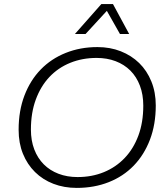

<svg xmlns="http://www.w3.org/2000/svg" viewBox="-20 -908 820 938"><path d="M355 10Q293 10 241 -10Q189 -30 151 -67.5Q113 -105 92 -157Q71 -209 71 -274Q71 -367 99.5 -441.5Q128 -516 179 -568.5Q230 -621 301 -649.5Q372 -678 456 -678Q518 -678 570 -657.5Q622 -637 660 -600Q698 -563 719.5 -510Q741 -457 741 -393Q741 -300 712.5 -225.5Q684 -151 633 -98.5Q582 -46 511 -18Q440 10 355 10ZM359 -43Q429 -43 487.5 -67Q546 -91 589 -136Q632 -181 656 -245.5Q680 -310 680 -392Q680 -446 663.5 -489.5Q647 -533 617 -563Q587 -593 545 -609Q503 -625 452 -625Q382 -625 323 -601Q264 -577 221.5 -532Q179 -487 155 -422Q131 -357 131 -275Q131 -221 147.5 -178Q164 -135 194 -105Q224 -75 266 -59Q308 -43 359 -43ZM566 -742 502 -855 398 -742H346L475 -888H532L611 -742Z"/></svg>

Font: Celebes Light
Style: Italic
Weight: 300
Italic angle: -10°
Designer: Anugrah Pasau
Foundry: Lafontype
Version: Version 1.000; ttfautohint (v1.8.4)